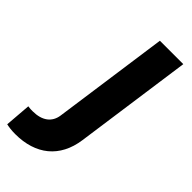

<svg xmlns="http://www.w3.org/2000/svg" viewBox="-369 -600 876 876"><g transform="rotate(45 69.5 -162.0)"><path d="M-69 222C63 222 150 153 168 24L248 -546H97L18 16C11 64 -25 92 -86 92C-94 92 -105 92 -116 90L-126 216C-113 219 -93 222 -69 222Z"/></g></svg>

Font: Mluvka ExtraBold
Style: Italic
Weight: 800
Italic angle: -8°
Designer: Modified by Jiří Krblich, Original typeface by Gumpita Rahayu
Foundry: Gumpita Rahayu & Jiří Krblich
Version: Version 2.000;Glyphs 3.1.1 (3134)